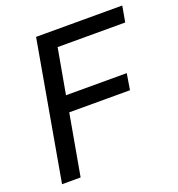

<svg xmlns="http://www.w3.org/2000/svg" viewBox="-125 -790 830 894"><g transform="rotate(-20 289.5 -343.0)"><path d="M31 0 152 -686H579L565 -607H230L190 -383H491L478 -303H177L123 0Z"/></g></svg>

Font: Archivo SemiCondensed
Style: Italic
Weight: 400
Width: 4
Italic angle: -10°
Designer: Hector Gatti
Foundry: Omnibus-Type
Version: Version 2.001